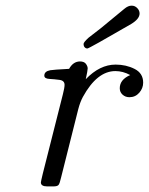

<svg xmlns="http://www.w3.org/2000/svg" viewBox="-20 -671 528 681"><path d="M125 -23.9Q125 -26.9 131.8 -55.2L203.1 -336.9Q209 -359.9 209 -370.1Q209 -385.3 190.9 -387.7Q172.9 -390.1 155 -391.1Q137.2 -392.1 137.2 -402.8Q137.2 -418 158.2 -421.9Q168 -423.8 225.1 -426.8Q239.3 -452.6 263.2 -453.1Q278.3 -453.1 284.7 -444.6Q291 -436 291 -428.2Q291 -421.4 284.2 -390.1Q334 -441.9 390.1 -441.9Q427.2 -441.9 457.5 -426.5Q487.8 -411.1 487.8 -377.9Q487.8 -357.9 473.9 -342Q460 -326.2 439 -326.2Q424.8 -326.2 414.8 -335.2Q404.8 -344.2 404.8 -357.9Q404.8 -388.7 441.9 -404.8Q416 -418.9 389.2 -418.9Q324.2 -418.9 273.9 -327.1Q264.2 -309.1 257.6 -283.9Q251 -258.8 196.8 -42Q191.9 -20 187.5 -14.9Q183.1 -9.8 168.9 -9.8H147.9Q125 -9.8 125 -23.9ZM276.4 -514.2V-515.1Q276.4 -521 293.9 -537.1Q302.7 -543.9 337.4 -570.8Q384.3 -609.9 420.4 -639.2Q434.6 -651.4 447.3 -650.9Q458.5 -650.9 466.8 -642.3Q475.1 -633.8 475.1 -623Q475.1 -604 445.3 -585.9Q295.4 -499 290 -499Q284.2 -499 280.3 -503.4Q276.4 -507.8 276.4 -514.2Z"/></svg>

Font: CMU Classical Serif
Style: Italic
Weight: 500
Italic angle: -14.04°
Version: Version 0.7.0